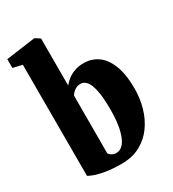

<svg xmlns="http://www.w3.org/2000/svg" viewBox="-203 -928 942 1046"><g transform="rotate(-30 268.0 -405.0)"><path d="M-5 -739V-794.5L177.5 -819.5H180L210.5 -800V-504Q221.5 -518.5 239.5 -533.2Q257.5 -548 283.8 -558Q310 -568 343.5 -568Q392 -568 430.8 -541.5Q469.5 -515 492.5 -457.5Q515.5 -400 515.5 -308.5Q515.5 -247 499 -189.8Q482.5 -132.5 449.5 -87.2Q416.5 -42 367 -15.5Q317.5 11 251.5 11Q190 11 148 3.5Q106 -4 82.5 -13.2Q59 -22.5 53 -27V-725.5ZM273 -479Q256 -479 243 -472Q230 -465 221.5 -455.8Q213 -446.5 210.5 -440L210 -78Q215.5 -68 228 -61.2Q240.5 -54.5 254.5 -54.5Q282 -54.5 302 -79.8Q322 -105 333.2 -154.5Q344.5 -204 344.5 -277.5Q344.5 -352.5 335.2 -396.5Q326 -440.5 309.8 -459.8Q293.5 -479 273 -479Z"/></g></svg>

Font: Merriweather 24pt SemiCondensed Black
Style: Regular
Weight: 900
Width: 4
Designer: Eben Sorkin
Foundry: Eben Sorkin
Version: Version 2.100